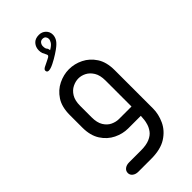

<svg xmlns="http://www.w3.org/2000/svg" viewBox="-243 -656 889 889"><g transform="rotate(-45 201.5 -212.0)"><path d="M130 -449Q118 -449 118 -461Q118 -468 129 -474Q145 -482 155.5 -487Q166 -492 171 -495Q174 -497 175.5 -499Q177 -501 177 -503Q177 -506 175 -510Q169 -521 166 -528.5Q163 -536 163 -548Q163 -569 176 -584Q189 -599 214 -599Q234 -599 247.5 -586Q261 -573 261 -554Q261 -541 254.5 -528.5Q248 -516 232 -503Q224 -496 204 -483Q184 -470 163 -459.5Q142 -449 130 -449ZM201 -512Q220 -523 227 -533.5Q234 -544 234 -553Q234 -561 229 -567.5Q224 -574 213 -574Q202 -574 196 -566Q190 -558 190 -549Q190 -533 195 -528Q200 -523 201 -512ZM283 0H200Q165 0 131 -16.5Q97 -33 75 -67Q53 -101 53 -153V-235Q53 -288 75 -321.5Q97 -355 131 -371.5Q165 -388 200 -388Q236 -388 269.5 -371.5Q303 -355 325 -321.5Q347 -288 347 -235V16Q347 53 330 90Q313 127 275.5 151Q238 175 176 175H92Q75 175 64 166.5Q53 158 53 145Q53 131 64 122.5Q75 114 92 114H170Q205 114 227 104.5Q249 95 260 80Q271 65 275.5 50Q280 35 281 25ZM283 -61V-231Q283 -266 270 -287Q257 -308 238.5 -317.5Q220 -327 201 -327Q182 -327 162.5 -317.5Q143 -308 130 -287Q117 -266 117 -231V-156Q117 -121 130 -100Q143 -79 162.5 -70Q182 -61 201 -61Z"/></g></svg>

Font: Beiruti
Style: Regular
Weight: 400
Designer: Arlette Boutros
Foundry: Boutros
Version: Version 1.41